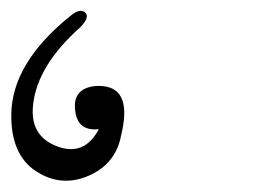

<svg xmlns="http://www.w3.org/2000/svg" viewBox="-37 -339 482 347"><path d="M108.9 -290.5Q30.8 -221.2 22.9 -150.4Q16.1 -93.8 65.7 -74.7Q115.2 -55.7 141.6 -105.5Q104 -101.6 99.1 -137.2Q92.8 -179.2 135.7 -183.6Q143.1 -184.1 150.9 -183.1Q201.7 -176.8 182.1 -95.2Q172.4 -42.5 122.8 -21.2Q73.2 0 27.8 -29.8Q-17.6 -59.6 -16.6 -132.8Q-15.1 -225.1 89.4 -309.6Q107.4 -324.7 116.7 -316.7Q126 -308.6 108.9 -290.5Z"/></svg>

Font: Amiri Typewriter
Style: Regular
Weight: 400
Monospace: yes
Designer: Khaled Hosny
Version: Version 1.1